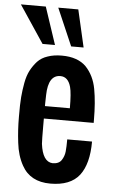

<svg xmlns="http://www.w3.org/2000/svg" viewBox="-59 -911 582 960"><g transform="rotate(5 232.0 -431.0)"><path d="M6.3 -871.1H131.3L193.8 -683.6H131.3ZM193.8 -871.1H294.4L337.4 -683.6H274.9ZM295.4 -375Q295.4 -451.2 287.1 -481.4Q273.4 -531.2 234.4 -531.2Q173.8 -531.2 171.4 -431.2Q170.4 -399.4 170.4 -388.2V-375ZM170.4 -281.2Q170.4 -204.1 171.9 -185.5Q183.1 -96.7 232.9 -93.8Q264.6 -93.8 277.8 -113.8Q291 -133.8 293.5 -157.7Q295.9 -181.6 295.9 -218.8H420.4Q420.4 -106.4 376 -48.8Q331.1 8.8 230.5 8.8Q129.9 8.8 87.4 -68.4Q60.5 -116.7 53.2 -180.7Q45.4 -244.6 45.4 -309.1Q44.9 -373.5 47.9 -409.2Q50.8 -444.3 57.6 -481.4Q64.5 -518.6 78.1 -544.4Q91.8 -570.3 111.3 -591.8Q131.8 -613.3 162.1 -623Q192.4 -633.8 232.9 -633.8Q273.4 -633.8 303.7 -623Q334 -612.3 354.5 -591.8Q396 -548.3 408.2 -481.9Q420.4 -416 420.4 -327.1V-312.5H170.4Z"/></g></svg>

Font: Oswald
Style: Book
Weight: 400
Designer: vernon adams
Foundry: vernon adams
Version: Version 1.000